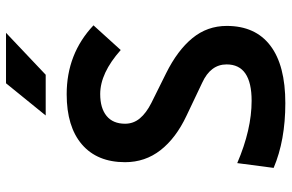

<svg xmlns="http://www.w3.org/2000/svg" viewBox="-182 -758 951 626"><g transform="rotate(-90 293.0 -445.5)"><path d="M269 9.8Q147.9 9.8 58.1 -28.3L73.7 -147Q183.1 -100.1 276.9 -100.1Q395.5 -100.1 395.5 -181.6Q395.5 -233.9 335.9 -261.2L228 -312.5Q155.3 -346.7 116 -397Q76.7 -447.3 76.7 -512.7Q76.7 -603.5 134.5 -653.3Q192.4 -703.1 298.3 -703.1Q430.2 -703.1 522.9 -615.7L442.4 -526.9Q367.2 -593.8 298.8 -593.8Q252.9 -593.8 227.5 -573Q202.1 -552.2 202.1 -512.7Q202.1 -485.4 219.5 -464.6Q236.8 -443.8 269.5 -427.2L366.7 -378.9Q441.4 -341.8 481.2 -293.2Q521 -244.6 521 -181.2Q521 -87.9 456.8 -39.1Q392.6 9.8 269 9.8ZM229 -771.5 334 -900.9H498.5L361.8 -771.5Z"/></g></svg>

Font: Caskaydia Cove SemiBold
Style: Regular
Weight: 600
Monospace: yes
Designer: Aaron Bell
Foundry: Saja Typeworks
Version: Version 4.300; ttfautohint (v1.8.3)